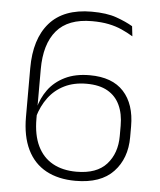

<svg xmlns="http://www.w3.org/2000/svg" viewBox="-49 -691 621 744"><g transform="rotate(5 261.0 -319.0)"><path d="M272 10Q205 10 157.2 -16Q109.5 -42 84.5 -93.5Q59.5 -145 59.5 -220V-409.5Q59.5 -523.5 114.2 -586Q169 -648.5 278 -648.5Q336.5 -648.5 374.5 -635Q412.5 -621.5 438.5 -606L443 -567Q421.5 -580 398.5 -590.2Q375.5 -600.5 347.5 -606.2Q319.5 -612 282.5 -612Q189.5 -612 145 -559.5Q100.5 -507 100.5 -409V-217Q100.5 -153.5 121 -111Q141.5 -68.5 180 -47Q218.5 -25.5 272.5 -25.5Q351.5 -25.5 389.8 -68.2Q428 -111 428 -178V-218Q428 -264.5 412.2 -298.2Q396.5 -332 364.5 -350.2Q332.5 -368.5 282.5 -368.5Q233.5 -368.5 196.5 -350.2Q159.5 -332 135 -299.2Q110.5 -266.5 98 -222.5L88.5 -255.5H97Q107 -296.5 131.2 -329.8Q155.5 -363 195.8 -382.8Q236 -402.5 292 -402.5Q379.5 -402.5 424 -354Q468.5 -305.5 468.5 -219V-177.5Q468.5 -94 419.2 -42Q370 10 272 10Z"/></g></svg>

Font: Anek Telugu Medium ExtraLight
Style: Regular
Weight: 250
Version: Version 1.003